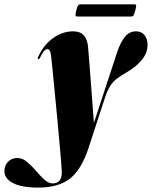

<svg xmlns="http://www.w3.org/2000/svg" viewBox="-156 -600 688 870"><path d="M374 -361Q388.5 -405.5 409 -431.8Q429.5 -458 460 -458Q485 -458 498.8 -441Q512.5 -424 512.5 -397Q512.5 -358.5 485.2 -326.8Q458 -295 415 -270.5Q391 -257 373.5 -243.5Q356 -230 343 -209.8Q330 -189.5 318.5 -154L246 68Q214 167 162 208.5Q110 250 17 250Q-58 250 -97 229.5Q-136 209 -136 175Q-136 150 -119.8 133Q-103.5 116 -78 116Q-54.5 116 -33.8 133.2Q-13 150.5 6.5 173.5Q26 196.5 44.8 213.8Q63.5 231 83 231Q102 231 113 219.2Q124 207.5 124 178Q124 169 121 132.5Q118 96 113.2 43.2Q108.5 -9.5 103 -68.2Q97.5 -127 92 -182.5Q86.5 -238 82.5 -279.8Q78.5 -321.5 76.5 -338.5Q74.5 -361 70 -369.2Q65.5 -377.5 58.5 -377.5Q43.5 -377.5 25 -338Q21.5 -331.5 18 -332Q13 -333 16 -339.5Q37.5 -391.5 81 -424.8Q124.5 -458 176 -458Q237 -458 243 -387Q244.5 -368 248 -325Q251.5 -282 255.5 -229.2Q259.5 -176.5 263.2 -126.5Q267 -76.5 269.5 -43ZM189.5 -552.5Q194 -570 197.8 -575.2Q201.5 -580.5 210.5 -580.5H451Q460 -580.5 461 -576Q462 -571.5 457 -553Q453 -536 449.2 -530.5Q445.5 -525 436.5 -525H196Q187 -525 186.2 -530.2Q185.5 -535.5 189.5 -552.5Z"/></svg>

Font: Fraunces 144pt Black
Style: Italic
Weight: 900
Italic angle: -16°
Version: Version 1.000;[0bf87f6ff]